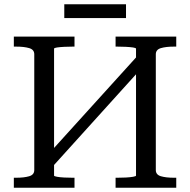

<svg xmlns="http://www.w3.org/2000/svg" viewBox="-20 -882 893 902"><path d="M45 0V-47H56Q93 -47 117 -54Q141 -61 141 -83V-627Q141 -649 117 -656Q93 -663 56 -663H45V-710H330V-663H321Q302 -663 282 -662Q262 -661 248 -659Q234 -657 234 -653V-187L619 -612V-653Q619 -657 605 -659Q591 -661 571 -662Q551 -663 532 -663H523V-710H808V-663H797Q760 -663 736 -656Q712 -649 712 -627V-83Q712 -61 736 -54Q760 -47 797 -47H808V0H523V-47H532Q551 -47 571 -48Q591 -49 605 -51.5Q619 -54 619 -57V-533L234 -107V-57Q234 -54 248 -51.5Q262 -49 282 -48Q302 -47 321 -47H330V0ZM282 -862H572V-797H282Z"/></svg>

Font: Roboto Serif 20pt
Style: Regular
Weight: 400
Designer: Greg Gazdowicz
Foundry: Commercial Type
Version: Version 1.008